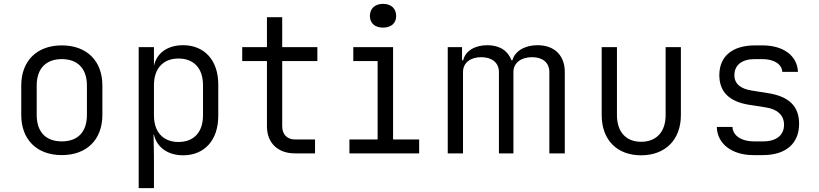

<svg xmlns="http://www.w3.org/2000/svg" viewBox="-20 -794 4240 994"><path d="M300 9C429 9 510 -71 510 -199V-352C510 -479 429 -559 300 -559C171 -559 90 -479 90 -351V-199C90 -71 171 9 300 9ZM300 -62C218 -62 170 -110 170 -199V-351C170 -440 219 -488 300 -488C381 -488 430 -440 430 -351V-199C430 -110 382 -62 300 -62Z M928 -560C848 -560 791 -520 777 -453V-550H698V180H777V15L775 -97H777C792 -31 849 10 928 10C1039 10 1110 -69 1110 -194V-357C1110 -482 1038 -560 928 -560ZM1031 -197C1031 -109 983 -59 904 -59C825 -59 777 -110 777 -197V-353C777 -440 825 -491 904 -491C983 -491 1031 -441 1031 -353Z M1611 0V-72H1507C1467 -72 1441 -98 1441 -140V-478H1623V-550H1441V-705H1362V-550H1234V-478H1362V-140C1362 -54 1418 0 1507 0Z M1963 -651C2005 -651 2031 -674 2031 -711C2031 -750 2005 -774 1963 -774C1921 -774 1895 -750 1895 -711C1895 -674 1921 -651 1963 -651ZM2150 0V-72H2015V-550H1809V-478H1935V-72H1789V0Z M2762 -560C2697 -560 2645 -529 2633 -482H2628C2610 -530 2568 -560 2503 -560C2438 -560 2389 -530 2378 -482H2372V-550H2298V0H2377V-421C2377 -470 2417 -498 2471 -498C2526 -498 2563 -470 2563 -421V0H2638V-421C2638 -469 2678 -498 2735 -498C2789 -498 2824 -470 2824 -421V0H2904V-421C2904 -504 2854 -560 2762 -560Z M3299 10C3424 10 3505 -70 3505 -198V-550H3426V-198C3426 -111 3378 -60 3299 -60C3221 -60 3174 -111 3174 -198V-550H3095V-198C3095 -70 3174 10 3299 10Z M3929 9C4051 9 4117 -53 4117 -153C4117 -245 4064 -295 3955 -312L3873 -325C3814 -334 3782 -360 3782 -405C3782 -457 3821 -488 3887 -488H3926C3987 -488 4028 -462 4030 -422H4111C4108 -505 4036 -559 3928 -559H3889C3772 -559 3704 -503 3704 -405C3704 -318 3756 -267 3861 -251L3944 -238C4004 -229 4039 -198 4039 -148C4039 -96 4002 -62 3930 -62H3882C3820 -62 3774 -91 3772 -137H3691C3693 -48 3771 9 3880 9Z"/></svg>

Font: Tekne LDO Light
Style: Regular
Weight: 300
Monospace: yes
Designer: Alessio Laiso, Mario Rullo, Paolo Rosset
Foundry: Alessio Laiso
Version: Version 1.000;hotconv 1.0.109;makeotfexe 2.5.65596